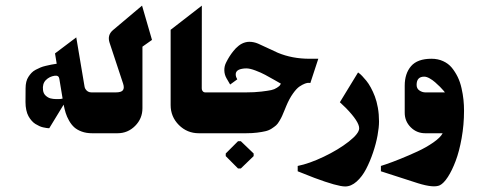

<svg xmlns="http://www.w3.org/2000/svg" viewBox="-54 -474 1707 683"><path d="M99 -153.7Q96.3 -176 109 -189Q121.7 -202 141 -204.7Q155 -206.3 157 -194L168.7 -123.3Q166 -122.7 161.7 -122Q157.3 -121.3 146 -121.5Q134.7 -121.7 125.7 -124Q116.7 -126.3 108.5 -133.8Q100.3 -141.3 99 -153.7ZM273.7 0H334.7V-145.3H271.3Q257.3 -145.3 249.7 -157.7Q247.3 -162 246.7 -166.3L217.3 -341L141.7 -284L147.7 -247.3Q136 -245.7 128 -244Q120 -242.3 109 -239.8Q98 -237.3 90.2 -234Q82.3 -230.7 73.3 -226Q64.3 -221.3 58.3 -215Q52.3 -208.7 47.2 -200.8Q42 -193 39.5 -182.7Q37 -172.3 37 -160L36.7 -111Q36.7 -95.7 39.5 -82.7Q42.3 -69.7 47.3 -60.7Q52.3 -51.7 58.7 -44.5Q65 -37.3 72 -33Q79 -28.7 86 -25.5Q93 -22.3 99.3 -21Q105.7 -19.7 110.7 -18.8Q115.7 -18 118.3 -18H121.3L172.3 -101.7Q175.7 -85 179.7 -72Q183.7 -59 191.7 -44.8Q199.7 -30.7 210 -21.3Q220.3 -12 236.7 -6Q253 0 273.7 0Z M288 0H364Q400.7 0 426.7 -26.2Q452.7 -52.3 452.7 -89V-308L486.7 -332L451.3 -454L348 -367Q327 -349.3 335.7 -322.3L384 -176.3Q389 -161 383.3 -153.2Q377.7 -145.3 357.3 -145.3H288Z M653.3 0H749.3V-145.3H676Q667.7 -145.3 664.3 -154.7Q663.7 -157.3 663.7 -159.7L664 -454L553 -368V-100.3Q553 -58.7 582.3 -29.3Q611.7 0 653.3 0Z M792.7 125.3H802.7L848.3 81.3V72L802.7 28.3H792.7L749 72V81.3ZM821.3 0Q843.3 0 860.5 -2.2Q877.7 -4.3 890 -7.2Q902.3 -10 912.3 -16.5Q922.3 -23 928.2 -28.2Q934 -33.3 940.3 -44.2Q946.7 -55 949.8 -62.2Q953 -69.3 959 -84Q962.3 -92.3 964.3 -97Q975.3 -123.3 988.2 -141.3Q1001 -159.3 1011.5 -166.3Q1022 -173.3 1031 -176.7Q1040 -180 1045 -179.3L1050 -178.7L1078.3 -265H1047.3Q985.3 -265 934.3 -286.3Q922.7 -291.3 899.8 -302.3Q877 -313.3 864.3 -318.7Q848.7 -325.3 832.7 -325.3Q826 -325.3 819.2 -323.5Q812.3 -321.7 806.7 -318.8Q801 -316 795.3 -311.5Q789.7 -307 785.3 -302.7Q781 -298.3 776.3 -292.5Q771.7 -286.7 768.7 -282.5Q765.7 -278.3 762 -272.5Q758.3 -266.7 756.8 -263.8Q755.3 -261 753 -256.7L750.7 -252.3Q743.7 -239 744 -223.8Q744.3 -208.7 751.7 -195.7L764.7 -173.3L790 -191.7Q790 -191.7 786 -200.3Q778.7 -224.3 807 -229.3Q813.7 -230.7 822.7 -230.7Q835 -230.7 854.8 -223.2Q874.7 -215.7 889.3 -207.8Q904 -200 923.5 -188.8Q943 -177.7 945.3 -176.3Q942 -171 940.8 -169.3Q939.7 -167.7 931 -161.8Q922.3 -156 910.8 -153.5Q899.3 -151 875.5 -148.2Q851.7 -145.3 819.7 -145.3H702.7V0Z M1174 189.3Q1195 189.3 1214.7 171.8Q1234.3 154.3 1248.3 127.3Q1262.3 100.3 1273 68.7Q1283.7 37 1289 8Q1294.3 -21 1294.3 -42Q1294.3 -67.3 1290.2 -90.7Q1286 -114 1279.5 -131Q1273 -148 1265 -162.7Q1257 -177.3 1249 -187Q1241 -196.7 1234.5 -203.5Q1228 -210.3 1223.7 -213.3L1219.7 -216.3L1155 -110.3Q1155 -110.3 1176.7 -89.7Q1223.7 -41.3 1223.7 -17.7Q1223.7 0.7 1186.7 29.7Q1149.7 58.7 1097.7 83.5Q1045.7 108.3 1005 116.3V135.3Q1005 135.3 1064.3 158.7Q1146.3 189.3 1174 189.3ZM-34 -9Z M1455 -201.3Q1463.3 -201.3 1473.8 -195.5Q1484.3 -189.7 1493.7 -181.5Q1503 -173.3 1511.2 -165.2Q1519.3 -157 1524 -151.3L1528.7 -145.3H1459.3Q1448.3 -145.3 1438.2 -152Q1428 -158.7 1428 -172Q1428 -201.3 1455 -201.3ZM1510.7 185Q1524.3 178.3 1539.2 155.5Q1554 132.7 1566.8 98.8Q1579.7 65 1588.2 17.3Q1596.7 -30.3 1596.7 -80Q1596.7 -100 1594.7 -119.3Q1592.7 -138.7 1587.8 -160.3Q1583 -182 1574.2 -200.2Q1565.3 -218.3 1553.2 -233.2Q1541 -248 1522.3 -256.5Q1503.7 -265 1481 -265Q1431 -265 1408.3 -238.7Q1385.7 -212.3 1385.7 -169.3V-73Q1385.7 -42.7 1407 -21.3Q1428.3 0 1458.7 0H1520.7Q1512.7 15.3 1487.2 33Q1461.7 50.7 1431 64.8Q1400.3 79 1370.5 91Q1340.7 103 1321 109.7L1301 116.3V135.3Q1301.3 135.3 1433.3 178Q1489.3 195.3 1510.7 185Z"/></svg>

Font: Jomhuria
Style: Regular
Weight: 400
Designer: Arabic design by Kourosh Beigpour, Latin design by Eben Sorkin, engineering by Lasse Fister and Khaled Hosney
Version: Version 1.0010